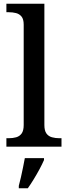

<svg xmlns="http://www.w3.org/2000/svg" viewBox="-20 -780 362 1021"><path d="M14 0V-45H27Q48 -45 66 -50Q84 -55 95 -70Q106 -85 106 -115V-649Q106 -678 94.5 -692Q83 -706 65 -710.5Q47 -715 27 -715H14V-760H216V-115Q216 -85 227 -70Q238 -55 256.5 -50Q275 -45 295 -45H307V0ZM80 208Q86 187 91.5 161.5Q97 136 102.5 110Q108 84 112 61H214V71Q205 92 190.5 119Q176 146 159.5 173Q143 200 128 221H80Z"/></svg>

Font: Noto Serif Armenian Medium
Style: Regular
Weight: 500
Version: Version 2.007